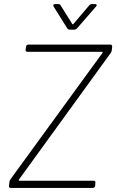

<svg xmlns="http://www.w3.org/2000/svg" viewBox="-20 -918 570 938"><path d="M242 -886 309 -779C311 -775 316 -773 321 -773H342C347 -773 352 -775 356 -779L449 -886C455 -892 453 -898 445 -898H429C425 -898 420 -897 416 -892L339 -801C338 -799 335 -798 333 -801L276 -892C274 -897 269 -898 264 -898H249C241 -898 238 -892 242 -886ZM32 0H434C439 0 444 -4 445 -10L446 -25C447 -31 444 -35 438 -35H74C71 -35 71 -38 72 -40L520 -658C523 -662 525 -667 526 -671L528 -690C529 -696 525 -700 520 -700H118C112 -700 108 -696 107 -690L105 -675C104 -669 108 -665 114 -665H478C481 -665 482 -662 481 -660L31 -42C29 -38 26 -33 26 -29L24 -10C23 -4 26 0 32 0Z"/></svg>

Font: Barlow ExtraLight
Style: Italic
Weight: 275
Italic angle: -7°
Designer: Jeremy Tribby
Foundry: Tribby Type
Version: Version 1.422;hotconv 1.0.109;makeotfexe 2.5.65596